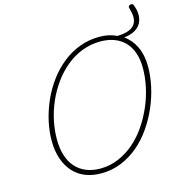

<svg xmlns="http://www.w3.org/2000/svg" viewBox="-164 -1338 1396 1499"><g transform="rotate(-15 534.5 -588.5)"><path d="M469 19Q398 19 341 -3.5Q284 -26 243.5 -71Q203 -116 181 -180.5Q159 -245 159 -327Q159 -406 177.5 -487Q196 -568 230.5 -645Q265 -722 314.5 -789Q364 -856 427.5 -907Q491 -958 566.5 -986.5Q642 -1015 728 -1015Q768 -1015 802.5 -1007.5Q837 -1000 867 -985Q927 -987 962 -1001.5Q997 -1016 1012 -1041.5Q1027 -1067 1025.5 -1100.5Q1024 -1134 1012 -1172Q1009 -1180 1013.5 -1186Q1018 -1192 1025.5 -1194.5Q1033 -1197 1040.5 -1195.5Q1048 -1194 1051 -1186Q1068 -1145 1069 -1107Q1070 -1069 1054.5 -1038Q1039 -1007 1004.5 -986.5Q970 -966 915 -960Q973 -919 1004.5 -851.5Q1036 -784 1036 -692Q1036 -615 1018 -532.5Q1000 -450 965.5 -370.5Q931 -291 882 -220.5Q833 -150 770 -96.5Q707 -43 631 -12Q555 19 469 19ZM471 -19Q549 -19 618.5 -48.5Q688 -78 746.5 -128.5Q805 -179 850.5 -246Q896 -313 928.5 -388Q961 -463 977.5 -541Q994 -619 994 -692Q994 -762 975.5 -815Q957 -868 922 -904.5Q887 -941 837 -959.5Q787 -978 726 -978Q648 -978 578 -951Q508 -924 449.5 -876Q391 -828 345 -765Q299 -702 266.5 -629Q234 -556 217.5 -479Q201 -402 201 -327Q201 -253 219.5 -195.5Q238 -138 273 -99Q308 -60 358 -39.5Q408 -19 471 -19Z"/></g></svg>

Font: Playwrite RO Thin
Style: Regular
Weight: 250
Version: Version 1.002